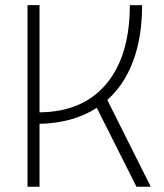

<svg xmlns="http://www.w3.org/2000/svg" viewBox="-20 -713 626 733"><path d="M85 0V-693.4H130.9V-284.2Q295.9 -285.6 385.7 -392.6Q475.6 -499.5 475.6 -693.4H522.5Q522.5 -571.8 488.5 -480.5Q454.6 -389.2 389.6 -331.5L555.7 0H501L349.6 -301.3Q259.8 -243.2 130.9 -240.2V0Z"/></svg>

Font: Cascadia Code NF ExtraLight
Style: Regular
Weight: 200
Monospace: yes
Designer: Aaron Bell
Foundry: Saja Typeworks
Version: Version 2404.023; ttfautohint (v1.8.4)